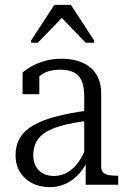

<svg xmlns="http://www.w3.org/2000/svg" viewBox="-20 -761 526 791"><path d="M345 -306V-264Q296 -258 258.5 -249.5Q221 -241 194 -229.5Q167 -218 150.5 -203Q134 -188 125.5 -167.5Q117 -147 117 -121Q117 -95 127.5 -76Q138 -57 157 -46.5Q176 -36 202 -36Q234 -36 260 -52Q286 -68 306.5 -98Q327 -128 340 -168L346 -112Q331 -74 307.5 -47Q284 -20 253 -5Q222 10 185 10Q145 10 113 -6Q81 -22 62.5 -52Q44 -82 44 -121Q44 -162 62 -192.5Q80 -223 117 -244.5Q154 -266 210.5 -281Q267 -296 345 -306ZM333 0V-108L327 -109V-363Q327 -405 316 -429Q305 -453 283 -463.5Q261 -474 229 -474Q183 -474 154 -455.5Q125 -437 108 -410Q106 -420 108 -428.5Q110 -437 115 -444.5Q120 -452 126.5 -457Q133 -462 142 -465V-373H73V-462Q86 -474 108.5 -487Q131 -500 163 -509.5Q195 -519 234 -519Q268 -519 297 -511Q326 -503 348.5 -486Q371 -469 384 -441.5Q397 -414 397 -373V-72Q397 -58 405.5 -50Q414 -42 429 -39.5Q444 -37 464 -37H467V0ZM272 -741H204L108 -594V-585H136L248 -701H221L333 -585H368V-594Z"/></svg>

Font: Roboto Serif 28pt Condensed Light
Style: Regular
Weight: 300
Width: 3
Designer: Greg Gazdowicz
Foundry: Commercial Type
Version: Version 1.008